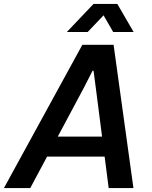

<svg xmlns="http://www.w3.org/2000/svg" viewBox="-56 -957 774 977"><path d="M-36 0 363 -729H522L623 0H497L432 -506L420 -597H415L370 -509L98 0ZM171 -160 222 -262H478L489 -160ZM284 -794 420 -937H541L624 -794H520L471 -879L390 -794Z"/></svg>

Font: Mona Sans ExtraLight SemiBold
Style: Italic
Weight: 600
Italic angle: -11.6951°
Version: Version 2.000